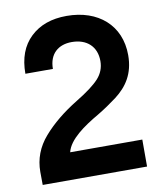

<svg xmlns="http://www.w3.org/2000/svg" viewBox="-81 -779 710 845"><g transform="rotate(-10 274.0 -357.0)"><path d="M174.3 -495.1C174.3 -563 216.8 -597.2 275.9 -597.2C343.8 -597.2 386.2 -557.6 386.2 -493.2C386.2 -463.4 376 -437.5 356 -415.5C335.9 -393.6 301.8 -367.7 253.4 -338.4C190.4 -299.8 139.6 -258.3 100.1 -212.9C60.5 -167.5 41 -115.7 41 -58.6C41.5 -49.8 41.5 -30.3 41.5 0H507.8V-120.6H185.5C198.2 -175.3 266.6 -223.1 335.9 -263.2C366.2 -281.2 394.5 -300.8 421.4 -320.8C474.6 -361.3 511.2 -414.1 511.2 -497.6C511.2 -631.3 414.6 -714.4 273.9 -714.4C206.1 -714.4 152.3 -695.3 111.8 -656.7C71.3 -618.2 51.3 -564.5 51.3 -495.1Z"/></g></svg>

Font: Estedad Bold
Style: Regular
Weight: 700
Designer: Amin Abedi
Version: Version 7.3